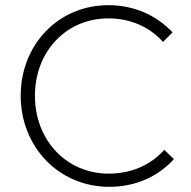

<svg xmlns="http://www.w3.org/2000/svg" viewBox="-20 -712 738 742"><path d="M402 10C505 10 591 -30 652 -97L615 -133C564 -76 490 -41 400 -41C237 -41 115 -170 115 -342C115 -513 236 -641 399 -641C485 -641 559 -607 610 -550L647 -587C585 -652 500 -692 399 -692C205 -692 60 -539 60 -342C60 -145 207 10 402 10Z"/></svg>

Font: MV Cash ExtraLight
Style: Regular
Weight: 200
Designer: Rodrigo Fuenzalida
Foundry: fragTYPE
Version: Version 1.100;Glyphs 3.1.2 (3151)